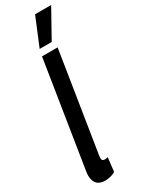

<svg xmlns="http://www.w3.org/2000/svg" viewBox="-249 -989 786 1034"><g transform="rotate(-30 143.5 -472.5)"><path d="M106 -740H203L108 -140Q106 -129 105 -121Q104 -113 104 -107Q104 -90 121 -90Q130 -90 141 -93L131 -7Q119 1 101.5 5.5Q84 10 68 10Q33 10 16.5 -8.5Q0 -27 0 -59Q0 -73 3 -89ZM115 -781 187 -955H287L190 -781Z"/></g></svg>

Font: Georama Extra Condensed SemiBold
Style: Italic
Weight: 600
Width: 2
Italic angle: -9°
Designer: Jean-Baptiste Levee
Foundry: Production Type
Version: Version 1.000